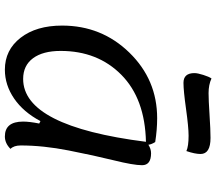

<svg xmlns="http://www.w3.org/2000/svg" viewBox="-70 -793 888 788"><g transform="rotate(90 374.0 -399.0)"><path d="M320 -708Q280 -708 280 -753Q280 -766 287.5 -789.5Q295 -813 302 -823Q328 -811 362 -811Q390 -811 451.5 -815Q513 -819 546 -819Q612 -819 612 -778Q612 -755 600 -720Q580 -729 537 -729Q502 -729 427 -718.5Q352 -708 320 -708ZM266 25Q185 25 135 -39.5Q85 -104 85 -210Q85 -372 196 -486Q307 -600 465 -600Q512 -600 563 -592Q573 -576 574 -564Q591 -575 609 -575Q658 -575 658 -538Q658 -503 638 -422Q618 -341 597.5 -236.5Q577 -132 577 -40Q577 -12 591 2Q568 25 540 25Q479 25 479 -50Q479 -76 487 -116L477 -121Q440 -51 384.5 -13Q329 25 266 25ZM189 -204Q189 -131 219 -90.5Q249 -50 304 -50Q498 -50 562 -554Q385 -550 287 -453Q189 -356 189 -204Z"/></g></svg>

Font: Lemonada Light
Style: Regular
Weight: 300
Designer: Mohamed Gaber (Arabic), Eduardo Tunni (Latin)
Foundry: Kief Type Foundry
Version: Version 4.004